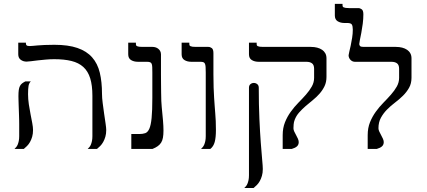

<svg xmlns="http://www.w3.org/2000/svg" viewBox="-20 -757 2173 976"><path d="M147.9 -96.2Q147.9 -77.1 143.6 -62Q139.2 -46.9 132.6 -35.2Q126 -23.4 117.4 -14.9Q108.9 -6.3 101.1 0H53.7Q58.1 -3.9 62.5 -9.3Q66.9 -14.6 70.1 -22.2Q73.2 -29.8 75.4 -40.3Q77.6 -50.8 77.6 -64.9V-127Q77.6 -132.3 77.4 -143.8Q77.1 -155.3 76.7 -169.2Q76.2 -183.1 75.7 -198.5Q75.2 -213.9 74.7 -227.8Q74.2 -241.7 74 -252.4Q73.7 -263.2 73.7 -268.1Q73.7 -287.1 75.4 -299.3Q77.1 -311.5 81.3 -319.6Q85.4 -327.6 92 -332.8Q98.6 -337.9 108.9 -343.3H136.7Q127.9 -335 125.2 -321Q122.6 -307.1 122.6 -278.3Q122.6 -253.4 126.5 -227.1Q130.4 -200.7 135.3 -176.3Q140.1 -151.9 144 -131.1Q147.9 -110.4 147.9 -96.2ZM520 -96.2Q520 -77.1 515.6 -62Q511.2 -46.9 504.6 -35.2Q498 -23.4 489.5 -14.9Q481 -6.3 473.1 0H425.8Q430.2 -3.9 434.6 -9.3Q439 -14.6 442.1 -22.2Q445.3 -29.8 447.5 -40.3Q449.7 -50.8 449.7 -64.9V-269.5Q449.7 -323.2 438.5 -359.1Q427.2 -395 403.6 -416.5Q379.9 -438 343.3 -447Q306.6 -456.1 255.9 -456.1Q234.4 -456.1 212.4 -454.1Q190.4 -452.1 171.4 -450Q152.3 -447.8 137.7 -445.8Q123 -443.8 115.2 -443.8Q98.1 -443.8 85.4 -453.1Q72.8 -462.4 72.8 -481V-540H111.8V-534.7Q111.8 -529.3 115.7 -526.1Q119.6 -522.9 131.8 -522.9Q138.2 -522.9 147.5 -523.9Q156.7 -524.9 171.4 -526.1Q186 -527.3 206.5 -528.3Q227.1 -529.3 255.9 -529.3Q326.7 -529.3 373.5 -513.2Q420.4 -497.1 448.2 -465.6Q476.1 -434.1 487.3 -387.5Q498.5 -340.8 498.5 -279.8Q498.5 -260.3 502 -233.2Q505.4 -206.1 509.3 -179.2Q513.2 -152.3 516.6 -129.6Q520 -106.9 520 -96.2Z M802.2 -211.9Q806.2 -172.9 808.6 -144Q811 -115.2 811 -93.3Q811 -72.3 808.3 -57.4Q805.7 -42.5 799.1 -32Q792.5 -21.5 781.7 -13.9Q771 -6.3 755.4 0H647.5V-75.7H688Q705.6 -75.7 718.3 -80.1Q731 -84.5 739 -102.5Q747.1 -120.6 750.7 -157.5Q754.4 -194.3 754.4 -259.3V-388.2Q754.4 -405.3 753.9 -416Q753.4 -426.8 751 -432.6Q748.5 -438.5 742.7 -440.7Q736.8 -442.9 726.6 -442.9H681.2Q660.6 -442.9 646.2 -451.7Q631.8 -460.4 631.8 -481V-540H670.9V-531.7Q670.9 -528.8 672.1 -526.4Q673.3 -523.9 677 -522.2Q680.7 -520.5 687.3 -519.5Q693.8 -518.6 704.6 -518.6H755.9Q762.7 -518.6 770.3 -516.4Q777.8 -514.2 783.9 -509.5Q790 -504.9 794.2 -497.6Q798.3 -490.2 798.3 -480.5V-378.9Q798.3 -358.4 798.6 -334Q798.8 -309.6 799.1 -286.6Q799.3 -263.7 800 -243.7Q800.8 -223.6 802.2 -211.9Z M1077.6 -96.2Q1077.6 -58.1 1071.5 -35.4Q1065.4 -12.7 1049.3 0H1002Q1006.3 -3.9 1010.7 -9.3Q1015.1 -14.6 1018.3 -22.2Q1021.5 -29.8 1023.7 -40.3Q1025.9 -50.8 1025.9 -64.9V-388.2Q1025.9 -406.2 1025.1 -417Q1024.4 -427.7 1021.5 -433.6Q1018.6 -439.5 1012.9 -441.2Q1007.3 -442.9 998 -442.9H952.6Q932.1 -442.9 917.7 -451.7Q903.3 -460.4 903.3 -481V-540H942.4V-531.7Q942.4 -528.8 943.6 -526.4Q944.8 -523.9 948.5 -522.2Q952.1 -520.5 958.7 -519.5Q965.3 -518.6 976.1 -518.6H1039.1Q1048.3 -518.6 1056.6 -512.5Q1064.9 -506.3 1064.9 -486.8V-378.9Q1064.9 -340.8 1065.9 -312Q1066.9 -283.2 1068.4 -260.3Q1069.8 -237.3 1071.3 -218.3Q1072.8 -199.2 1074.2 -180.7Q1075.7 -162.1 1076.7 -141.8Q1077.6 -121.6 1077.6 -96.2Z M1294.9 -442.9Q1274.4 -442.9 1260 -451.7Q1245.6 -460.4 1245.6 -481V-540H1284.7V-531.7Q1284.7 -528.8 1285.9 -526.4Q1287.1 -523.9 1290.8 -522.2Q1294.4 -520.5 1301 -519.5Q1307.6 -518.6 1318.4 -518.6H1560.1Q1577.6 -518.6 1592 -514.9Q1606.4 -511.2 1617.2 -503.9Q1627.9 -496.6 1633.8 -485.8Q1639.6 -475.1 1639.6 -460.4V-366.2Q1639.6 -339.8 1629.9 -319.3Q1620.1 -298.8 1604.7 -281.2Q1589.4 -263.7 1570.6 -248.5Q1551.8 -233.4 1533.7 -217.8Q1515.6 -202.1 1500.7 -185.3Q1485.8 -168.5 1478 -147.9Q1473.6 -136.7 1472.7 -124.8Q1471.7 -112.8 1471.7 -105Q1471.7 -97.2 1475.8 -88.4Q1480 -79.6 1485.1 -70.3Q1490.2 -61 1494.4 -51.8Q1498.5 -42.5 1498.5 -34.7Q1498.5 -21 1489.5 -12.9Q1480.5 -4.9 1463.4 0H1417V-69.8Q1417 -106.4 1428.7 -135.5Q1440.4 -164.6 1458.3 -189.2Q1476.1 -213.9 1496.8 -234.9Q1517.6 -255.9 1535.4 -276.1Q1553.2 -296.4 1564.9 -317.1Q1576.7 -337.9 1576.7 -361.3V-407.2Q1576.7 -426.8 1566.4 -434.8Q1556.2 -442.9 1537.1 -442.9ZM1295.4 -311Q1295.4 -223.6 1298.6 -153.3Q1301.8 -83 1305.7 -30.8Q1309.6 21.5 1312.7 54.9Q1315.9 88.4 1315.9 102.5Q1315.9 121.6 1311.5 136.7Q1307.1 151.9 1300.5 163.6Q1293.9 175.3 1285.4 183.8Q1276.9 192.4 1269 198.7H1221.7Q1226.1 194.8 1230.5 189.5Q1234.9 184.1 1238 176.5Q1241.2 168.9 1243.4 158.4Q1245.6 147.9 1245.6 133.8V-311Q1245.6 -323.2 1253.2 -329.3Q1260.7 -335.4 1270.5 -335.4Q1279.8 -335.4 1287.6 -329.3Q1295.4 -323.2 1295.4 -311Z M1930.7 -34.7Q1930.7 -21 1921.6 -12.9Q1912.6 -4.9 1895.5 0H1849.1V-69.8Q1849.1 -106.4 1860.8 -135.5Q1872.6 -164.6 1890.4 -189.2Q1908.2 -213.9 1929 -234.9Q1949.7 -255.9 1967.5 -276.1Q1985.4 -296.4 1997.1 -317.1Q2008.8 -337.9 2008.8 -361.3V-407.2Q2008.8 -426.8 1998.5 -434.8Q1988.3 -442.9 1969.2 -442.9H1783.7Q1777.8 -442.9 1772.2 -445.3Q1766.6 -447.8 1762.2 -452.1Q1757.8 -456.5 1754.9 -462.6Q1752 -468.8 1752 -476.1Q1752 -480 1755.4 -493.4Q1758.8 -506.8 1762.7 -525.1Q1766.6 -543.5 1770 -564.7Q1773.4 -585.9 1773.4 -606Q1773.4 -624 1768.6 -632.1Q1763.7 -640.1 1745.6 -640.1H1731.4Q1710.9 -640.1 1696.5 -648.9Q1682.1 -657.7 1682.1 -678.2V-737.3H1721.2V-729Q1721.2 -726.1 1722.4 -723.6Q1723.6 -721.2 1727.3 -719.5Q1731 -717.8 1737.5 -716.8Q1744.1 -715.8 1754.9 -715.8H1801.3Q1810.5 -715.8 1818.8 -709.7Q1827.1 -703.6 1827.1 -684.1Q1827.1 -661.1 1824 -636.5Q1820.8 -611.8 1816.7 -590.3Q1812.5 -568.8 1809.3 -553.2Q1806.2 -537.6 1806.2 -533.2Q1806.2 -527.8 1810.1 -523.2Q1814 -518.6 1827.6 -518.6H1992.2Q2009.8 -518.6 2024.2 -514.9Q2038.6 -511.2 2049.3 -503.9Q2060.1 -496.6 2065.9 -485.8Q2071.8 -475.1 2071.8 -460.4V-361.8Q2071.8 -332.5 2059.3 -310.5Q2046.9 -288.6 2028.3 -270.3Q2009.8 -252 1987.8 -235.4Q1965.8 -218.8 1947.3 -200Q1928.7 -181.2 1916.3 -158.4Q1903.8 -135.7 1903.8 -105Q1903.8 -97.2 1908 -88.4Q1912.1 -79.6 1917.2 -70.3Q1922.4 -61 1926.5 -51.8Q1930.7 -42.5 1930.7 -34.7Z"/></svg>

Font: Arian Grqi
Style: Regular
Weight: 400
Designer: Ruben Hakobyan (Tarumian)
Foundry: Ruben Hakobyan (Tarumian)
Version: Version 1.003